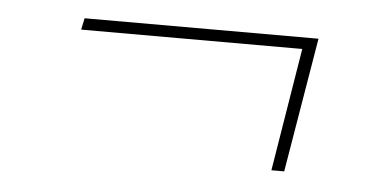

<svg xmlns="http://www.w3.org/2000/svg" viewBox="-30 -396 636 314"><g transform="rotate(5 288.0 -239.5)"><path d="M424 -129H445L482 -350H98L94 -331H457Z"/></g></svg>

Font: Iosevka Sparkle Thin Oblique
Style: Regular
Weight: 100
Italic angle: -9°
Designer: Belleve Invis
Foundry: Belleve Invis
Version: Version 4.5.0; ttfautohint (v1.8.3)